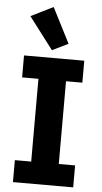

<svg xmlns="http://www.w3.org/2000/svg" viewBox="-63 -1016 559 1054"><g transform="rotate(5 216.0 -488.5)"><path d="M382 0H50V-121H140V-577H50V-698H382V-577H292V-121H382ZM200 -740 66 -916 189 -977 288 -783Z"/></g></svg>

Font: IBM Plex Sans
Style: Regular
Weight: 400
Designer: Mike Abbink, Paul van der Laan, Pieter van Rosmalen
Foundry: Bold Monday
Version: Version 3.201